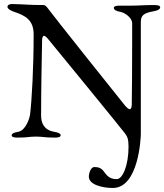

<svg xmlns="http://www.w3.org/2000/svg" viewBox="-20 -678 815 953"><path d="M540 255C668 255 679 7 679 -14V-568C679 -601 692 -613 742 -622C765 -626 775 -633 775 -642C775 -650 763 -653 746 -653C685 -653 679 -650 631 -650H574C557 -650 545 -647 545 -639C545 -630 555 -623 578 -619C600 -615 635 -590 636 -564V-477C636 -365 635 -189 634 -157C633 -142 629 -136 624 -136C616 -136 604 -150 599 -156C579 -180 237 -609 218 -636C211 -645 206 -653 194 -653C122 -653 118 -656 40 -658C33 -658 17 -656 17 -644C17 -632 42 -622 48 -620C107 -601 147 -578 147 -507C147 -342 138 -182 129 -107C127 -94 109 -31 71 -24C48 -20 38 -15 38 -6C38 2 50 5 67 5C121 5 122 0 158 0C195 0 198 5 252 5C269 5 281 2 281 -6C281 -15 271 -20 248 -24C198 -33 184 -68 184 -104C184 -227 187 -380 189 -479C189 -487 191 -500 198 -500C203 -500 209 -496 219 -484C242 -456 583 -40 601 -15C612 0 618 12 618 50C618 144 588 211 560 211C531 211 516 202 496 174C484 157 470 151 448 151C431 151 421 181 421 199C421 239 489 255 540 255Z"/></svg>

Font: EB Garamond 12
Style: Regular
Weight: 400
Version: Version 0.016+